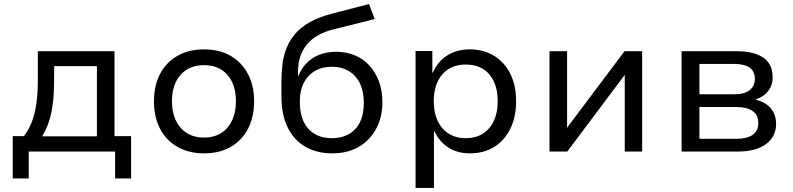

<svg xmlns="http://www.w3.org/2000/svg" viewBox="-20 -749 3920 949"><path d="M43 133V-76H98Q124 -110 138.5 -149.5Q153 -189 160 -238.5Q167 -288 167 -350V-496H546V-76H628V133H549V0H122V133ZM188 -75H459V-422H248L247 -335Q247 -257 233.5 -191.5Q220 -126 188 -75Z M989 9Q913 9 857 -23Q801 -55 771 -113Q741 -171 741 -249Q741 -326 771 -383.5Q801 -441 857 -473Q913 -505 988 -505Q1065 -505 1120 -473Q1175 -441 1205.5 -383.5Q1236 -326 1236 -249Q1236 -171 1206 -113Q1176 -55 1120.5 -23Q1065 9 989 9ZM988 -69Q1062 -69 1104 -118Q1146 -167 1146 -249Q1146 -331 1104 -379Q1062 -427 989 -427Q915 -427 872.5 -379Q830 -331 830 -249Q830 -167 872.5 -118Q915 -69 988 -69Z M1622 9Q1546 9 1489.5 -23.5Q1433 -56 1402 -119Q1371 -182 1371 -271V-347Q1371 -389 1376 -430.5Q1381 -472 1395.5 -509.5Q1410 -547 1437.5 -580Q1465 -613 1510.5 -639Q1556 -665 1623 -682L1804 -729L1832 -655L1629 -604Q1540 -582 1496.5 -528.5Q1453 -475 1453 -395V-374H1455Q1470 -411 1496 -437.5Q1522 -464 1558.5 -478.5Q1595 -493 1641 -493Q1691 -493 1732.5 -476Q1774 -459 1804.5 -426.5Q1835 -394 1852.5 -348Q1870 -302 1870 -245Q1870 -168 1838.5 -111Q1807 -54 1752 -22.5Q1697 9 1622 9ZM1620 -66Q1693 -66 1735.5 -110.5Q1778 -155 1778 -241Q1778 -325 1735.5 -372Q1693 -419 1620 -419Q1548 -419 1505 -373Q1462 -327 1462 -248Q1462 -158 1504.5 -112Q1547 -66 1620 -66Z M2034 180V-497H2117V-390H2120Q2143 -445 2190.5 -475Q2238 -505 2302 -505Q2371 -505 2423 -472.5Q2475 -440 2503 -383Q2531 -326 2531 -248Q2531 -173 2503.5 -115Q2476 -57 2424.5 -24Q2373 9 2302 9Q2240 9 2195 -20.5Q2150 -50 2128 -100H2125V180ZM2282 -66Q2356 -66 2398 -115.5Q2440 -165 2440 -249Q2440 -333 2398.5 -381.5Q2357 -430 2282 -430Q2209 -430 2166.5 -381.5Q2124 -333 2124 -249Q2124 -165 2166.5 -115.5Q2209 -66 2282 -66Z M2696 0V-496H2783V-118L3067 -496H3154V0H3068V-379L2784 0Z M3349 0V-496H3618Q3680 -496 3720 -481Q3760 -466 3779.5 -437.5Q3799 -409 3799 -366Q3799 -327 3776.5 -298.5Q3754 -270 3716 -258V-256Q3749 -248 3771 -231.5Q3793 -215 3804.5 -191Q3816 -167 3816 -137Q3816 -74 3766.5 -37Q3717 0 3627 0ZM3437 -63H3620Q3671 -63 3699.5 -82Q3728 -101 3728 -141Q3728 -181 3699.5 -200.5Q3671 -220 3620 -220H3437ZM3437 -283H3611Q3658 -283 3684.5 -303Q3711 -323 3711 -360Q3711 -397 3684.5 -415Q3658 -433 3611 -433H3437Z"/></svg>

Font: Nunito Sans 7pt
Style: Regular
Weight: 400
Designer: Vernon Adams
Foundry: Vernon Adams
Version: Version 3.101;gftools[0.9.27]